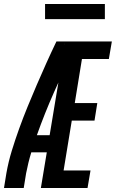

<svg xmlns="http://www.w3.org/2000/svg" viewBox="-36 -943 581 963"><path d="M-16 0 -4 -74Q6 -131 23 -186.5Q40 -242 60 -297.5Q80 -353 102.5 -408Q125 -463 148.5 -517.5Q172 -572 196.5 -626.5Q221 -681 247 -735H291L288 -718L335 -698Q284 -591 236 -483Q188 -375 149 -265H213L199 -179H121Q113 -153 106.5 -126.5Q100 -100 95 -74L83 0ZM169 0 291 -735H525L510 -647H375L339 -426H452L438 -338H324L283 -88H418L403 0ZM190 -847V-923H490V-847Z"/></svg>

Font: Iosevka Curly Semibold Oblique
Style: Regular
Weight: 600
Italic angle: -9°
Monospace: yes
Designer: Belleve Invis
Foundry: Belleve Invis
Version: Version 11.1.0; ttfautohint (v1.8.3)